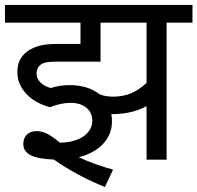

<svg xmlns="http://www.w3.org/2000/svg" viewBox="-20 -642 794 772"><path d="M180.7 -210.9Q119.1 -228 84.5 -265.9Q49.8 -303.7 49.8 -352.1Q49.8 -381.3 60.5 -401.9Q71.3 -422.4 91.8 -436.8Q112.3 -451.2 139.9 -458.3Q167.5 -465.3 210 -465.3H303.7V-550.8H0V-622.1H753.9V-550.8H649.9V0H569.3V-215.3Q541 -199.7 506.3 -191.4Q471.7 -183.1 427.7 -183.1Q430.2 -168.9 430.2 -154.3Q430.2 -123 418.7 -99.1Q407.2 -75.2 388.4 -57.4Q369.6 -39.6 345.7 -27.8Q321.8 -16.1 296.9 -9.8Q361.8 20.5 434.6 40L401.9 109.9Q292 65.9 196.3 -0.5Q132.3 -2.9 103 -18.1Q73.7 -33.2 73.7 -63Q73.7 -86.4 87.9 -100.6Q102.1 -114.7 127.4 -114.7Q147.9 -114.7 168.9 -104.5Q189.9 -94.2 220.7 -68.4Q256.8 -68.4 287.1 -79.3Q317.4 -90.3 334.2 -110.4Q351.1 -130.4 351.1 -156.7Q351.1 -189.5 327.1 -209Q303.2 -228.5 262.7 -228.5Q245.1 -228.5 222.9 -223.9Q200.7 -219.2 180.7 -210.9ZM384.3 -550.8V-394H207.5Q186.5 -394 172.9 -392.3Q159.2 -390.6 151.4 -386.7Q143.6 -382.8 138.2 -377.2Q132.8 -371.6 129.9 -363.8Q127 -356 127 -346.7Q127 -326.2 142.6 -310.5Q158.2 -294.9 184.1 -288.1Q220.7 -299.8 258.8 -299.8Q295.9 -299.8 326.7 -290.5Q357.4 -281.2 379.9 -263.2Q402.8 -253.4 435.5 -253.4Q473.1 -253.4 505.1 -266.1Q537.1 -278.8 569.3 -308.6V-550.8Z"/></svg>

Font: Noto Sans Devanagari UI
Style: Regular
Weight: 400
Designer: Monotype Design Team
Foundry: Monotype Imaging Inc.
Version: Version 1.06